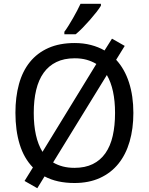

<svg xmlns="http://www.w3.org/2000/svg" viewBox="-20 -951 782 1008"><path d="M634.8 -710 589.8 -637.2Q634.3 -588.9 657.2 -518.1Q680.2 -447.3 680.2 -357.9Q680.2 -275.4 660.4 -207.5Q640.6 -139.6 601.6 -91.3Q562.5 -43 504.6 -16.6Q446.8 9.8 371.1 9.8Q278.8 9.8 213.9 -24.9L175.8 37.1L108.9 -1L152.8 -71.8Q105.5 -120.6 83.3 -193.4Q61 -266.1 61 -358.9Q61 -441.9 79.6 -509.5Q98.1 -577.1 136.7 -625Q175.3 -672.9 233.9 -699Q292.5 -725.1 372.1 -725.1Q418 -725.1 457.3 -714.8Q496.6 -704.6 528.8 -686L567.9 -748ZM157.2 -357.9Q157.2 -293.9 168.5 -242.9Q179.7 -191.9 203.1 -153.8L485.8 -615.2Q462.4 -629.4 434.6 -637.2Q406.7 -645 372.1 -645Q316.4 -645 275.9 -625.2Q235.4 -605.5 209 -568.6Q182.6 -531.7 169.9 -478.5Q157.2 -425.3 157.2 -357.9ZM584 -357.9Q584 -483.4 541 -557.1L258.8 -98.1Q281.7 -84.5 309.6 -77.1Q337.4 -69.8 371.1 -69.8Q426.8 -69.8 467 -89.6Q507.3 -109.4 533.4 -146.7Q559.6 -184.1 571.8 -237.5Q584 -291 584 -357.9ZM317.9 -784.2Q328.6 -798.3 340.1 -816.9Q351.6 -835.4 363 -855.2Q374.5 -875 384.8 -894.8Q395 -914.6 402.8 -931.2H509.8V-920.9Q502 -907.7 486.6 -887.9Q471.2 -868.2 452.4 -846.7Q433.6 -825.2 413.8 -804.9Q394 -784.7 377 -771H317.9Z"/></svg>

Font: Genotype
Style: Regular
Weight: 400
Foundry: Ascender Corporation
Version: Version 1.00